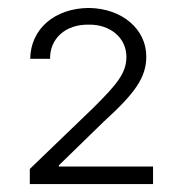

<svg xmlns="http://www.w3.org/2000/svg" viewBox="-20 -826 456 483"><path d="M55 -363H365V-407H128V-410L241 -520C320 -592 348 -631 348 -684C348 -752 288 -805 203 -806C117 -805 57 -753 56 -678H106C105 -728 144 -765 203 -764C257 -765 298 -731 298 -683C298 -642 274 -614 216 -556L55 -401Z"/></svg>

Font: Wafeq Light
Style: Regular
Weight: 300
Designer: Rasmus Andersson & Azza Alameddine
Foundry: Google & TypeTogether
Version: Version 3.000;January 28, 2025;FontCreator 15.0.0.3014 64-bi